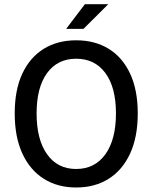

<svg xmlns="http://www.w3.org/2000/svg" viewBox="-20 -853 705 886"><path d="M331.5 12.2Q245.6 12.2 181.9 -28.1Q118.2 -68.4 83 -144.8Q47.9 -221.2 47.9 -329.6Q47.9 -438 83 -513.2Q118.2 -588.4 181.9 -627.7Q245.6 -667 331.5 -667Q418 -667 481.7 -627.7Q545.4 -588.4 580.6 -512.9Q615.7 -437.5 615.7 -329.6Q615.7 -221.2 580.6 -144.8Q545.4 -68.4 481.7 -28.1Q418 12.2 331.5 12.2ZM331.5 -73.2Q417.5 -73.2 466.3 -141.1Q515.1 -209 515.1 -329.6Q515.1 -449.7 466.3 -515.9Q417.5 -582 331.5 -582Q245.6 -582 197.3 -515.9Q148.9 -449.7 148.9 -329.6Q148.9 -209 197.3 -141.1Q245.6 -73.2 331.5 -73.2ZM285.2 -719.7 371.6 -833.5H479.5L365.2 -719.7Z"/></svg>

Font: Varta Light SemiBold
Style: Regular
Weight: 600
Version: Version 1.004